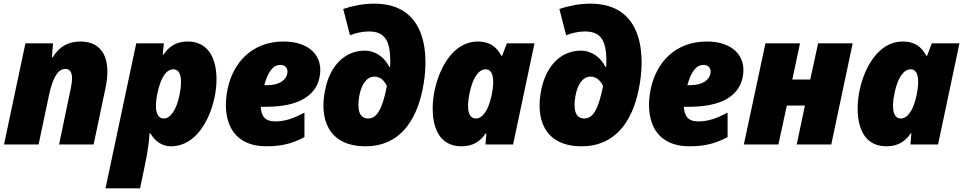

<svg xmlns="http://www.w3.org/2000/svg" viewBox="-20 -790 5269 1050"><path d="M2 0H191L248 -270C269 -368 298 -413 337 -413C372 -413 382 -378 368 -311L303 0H492L556 -304C592 -467 541 -563 420 -563C356 -563 304 -537 268 -476H264L270 -553H119Z M557 240H746L771 120C789 34 794 -9 798 -61H802C828 -18 865 10 915 10C1049 10 1126 -130 1153 -256C1180 -380 1167 -563 1005 -563C944 -563 903 -535 874 -491H870L876 -553H725ZM876 -142C834 -142 823 -196 841 -281C859 -365 889 -411 928 -411C967 -411 980 -362 962 -272C945 -188 912 -142 876 -142Z M1437 10C1532 10 1586 -10 1645 -40V-174C1588 -144 1541 -126 1485 -126C1427 -126 1408 -158 1406 -206H1434C1614 -206 1706 -267 1727 -365C1753 -487 1667 -563 1532 -563C1356 -563 1255 -446 1225 -305C1192 -148 1238 10 1437 10ZM1514 -435C1542 -435 1557 -414 1551 -386C1544 -355 1513 -324 1438 -324H1425C1446 -400 1474 -435 1514 -435Z M1979 10C2165 10 2255 -129 2290 -296C2330 -483 2319 -770 2027 -770C1963 -770 1906 -757 1857 -741L1894 -597C1923 -609 1961 -618 1996 -618C2081 -618 2114 -573 2114 -456C2114 -449 2114 -435 2113 -424H2109C2084 -475 2035 -513 1974 -513C1868 -513 1786 -433 1759 -303C1725 -147 1770 10 1979 10ZM1993 -142C1946 -142 1931 -189 1945 -266C1957 -332 1987 -371 2028 -371C2064 -371 2085 -343 2096 -319C2070 -191 2041 -142 1993 -142Z M2504 10C2570 10 2607 -19 2636 -60H2640L2635 0H2786L2903 -553H2752L2726 -485H2722C2696 -533 2659 -563 2593 -563C2461 -563 2384 -423 2357 -297C2331 -173 2342 10 2504 10ZM2582 -142C2543 -142 2529 -191 2548 -281C2565 -365 2598 -411 2636 -411C2676 -411 2687 -357 2669 -272C2652 -188 2620 -142 2582 -142Z M3161 10C3347 10 3437 -129 3472 -296C3512 -483 3501 -770 3209 -770C3145 -770 3088 -757 3039 -741L3076 -597C3105 -609 3143 -618 3178 -618C3263 -618 3296 -573 3296 -456C3296 -449 3296 -435 3295 -424H3291C3266 -475 3217 -513 3156 -513C3050 -513 2968 -433 2941 -303C2907 -147 2952 10 3161 10ZM3175 -142C3128 -142 3113 -189 3127 -266C3139 -332 3169 -371 3210 -371C3246 -371 3267 -343 3278 -319C3252 -191 3223 -142 3175 -142Z M3751 10C3846 10 3900 -10 3959 -40V-174C3902 -144 3855 -126 3799 -126C3741 -126 3722 -158 3720 -206H3748C3928 -206 4020 -267 4041 -365C4067 -487 3981 -563 3846 -563C3670 -563 3569 -446 3539 -305C3506 -148 3552 10 3751 10ZM3828 -435C3856 -435 3871 -414 3865 -386C3858 -355 3827 -324 3752 -324H3739C3760 -400 3788 -435 3828 -435Z M4048 0H4237L4283 -213H4382L4337 0H4526L4643 -553H4454L4411 -355H4313L4355 -553H4166Z M4828 10C4894 10 4931 -19 4960 -60H4964L4959 0H5110L5227 -553H5076L5050 -485H5046C5020 -533 4983 -563 4917 -563C4785 -563 4708 -423 4681 -297C4655 -173 4666 10 4828 10ZM4906 -142C4867 -142 4853 -191 4872 -281C4889 -365 4922 -411 4960 -411C5000 -411 5011 -357 4993 -272C4976 -188 4944 -142 4906 -142Z"/></svg>

Font: Noto Sans Black
Style: Italic
Weight: 900
Italic angle: -12°
Designer: Monotype Design Team
Foundry: Monotype Imaging Inc.
Version: Version 2.013